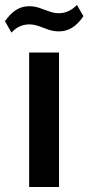

<svg xmlns="http://www.w3.org/2000/svg" viewBox="-37 -751 355 771"><path d="M200 -540V0H80V-540ZM-17 -666Q4 -696 27.5 -711Q51 -726 80 -726Q102 -726 122 -719Q142 -712 161 -705Q180 -698 200 -698Q219 -698 237 -706Q255 -714 272 -731L298 -686Q277 -655 253 -640Q229 -625 200 -625Q177 -625 157.5 -632Q138 -639 119 -646Q100 -653 80 -653Q61 -653 43.5 -645.5Q26 -638 9 -620Z"/></svg>

Font: Pathway Extreme 72pt SemiBold
Style: Regular
Weight: 600
Designer: Eduardo Rodriguez Tunni
Foundry: Eduardo Rodriguez Tunni
Version: Version 1.001;gftools[0.9.26]